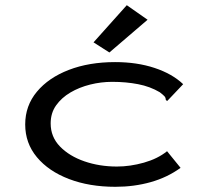

<svg xmlns="http://www.w3.org/2000/svg" viewBox="-20 -708 790 739"><path d="M424 11Q324 11 245.5 -19Q167 -49 122 -103Q77 -157 77 -229Q77 -301 122 -355Q167 -409 245 -439Q323 -469 423 -469Q507 -469 575 -446.5Q643 -424 685 -384L630 -326L623 -319L618 -324Q618 -332 613 -337.5Q608 -343 595 -353Q558 -375 511.5 -384Q465 -393 412 -393Q369 -393 327 -382.5Q285 -372 251 -352Q217 -332 196 -302.5Q175 -273 175 -233Q175 -181 211 -144Q247 -107 305 -87Q363 -67 430 -67Q481 -67 534 -82Q587 -97 623 -126L675 -62Q624 -25 560 -7Q496 11 424 11ZM401 -506 340 -545 468 -688 548 -632Z"/></svg>

Font: Inconsolata ExtraExpanded Medium
Style: Regular
Weight: 500
Width: 8
Monospace: yes
Designer: Raph Levien, Cyreal, Brenton Simpson
Foundry: Raph Levien, Cyreal, Google
Version: Version 3.001; ttfautohint (v1.8.2.53-6de2)